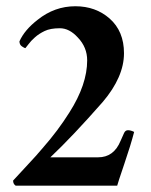

<svg xmlns="http://www.w3.org/2000/svg" viewBox="-20 -585 476 605"><path d="M402.7 -169.3Q392 -128 371.3 -67.3Q350.7 -6.7 349.3 0H29.3Q21.3 -5.3 21.3 -16Q46.7 -44 70 -68.7Q93.3 -93.3 114.7 -118.7Q162.7 -173.3 198.7 -230.7Q254.7 -318.7 254.7 -394.7Q254.7 -436 225.3 -466.7Q198.7 -496 168.7 -496Q138.7 -496 120.7 -487.3Q102.7 -478.7 90 -467.3Q77.3 -456 70 -446Q62.7 -436 60 -433.3Q57.3 -433.3 49.3 -438.7Q41.3 -444 41.3 -454.7Q57.3 -490.7 98.7 -522.7Q152 -565.3 217.3 -565.3Q281.3 -565.3 325.3 -526.7Q370.7 -486.7 370.7 -417.3Q370.7 -342.7 304 -264Q209.3 -156 138.7 -89.3H289.3Q338.7 -89.3 360 -141.3Q366.7 -156 370.7 -165.3Q374.7 -174.7 383.3 -174.7Q392 -174.7 402.7 -169.3Z"/></svg>

Font: Ramaraja
Style: Regular
Weight: 400
Designer: Appaji Ambarisha Darbha
Foundry: Andhrapradesh Society for Knowledge Networks
Version: Version 1.0.4; ttfautohint (v1.2.25-373a) -l 7 -r 28 -G 50 -